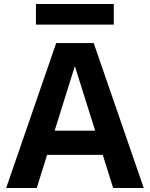

<svg xmlns="http://www.w3.org/2000/svg" viewBox="-20 -947 755 967"><path d="M11 0 263 -730H452L704 0H550L358 -611H356L165 0ZM158 -167V-289H558V-167ZM161 -823V-927H553V-823Z"/></svg>

Font: M PLUS 2
Style: Bold
Weight: 700
Designer: Coji Morishita
Foundry: UNDERFOREST DESIGN
Version: Version 1.001